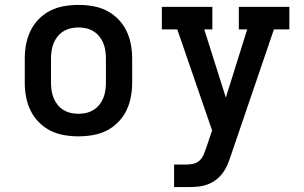

<svg xmlns="http://www.w3.org/2000/svg" viewBox="-20 -548 1240 783"><path d="M300 8Q271 8 241.5 3Q212 -2 186 -15Q160 -28 139 -49Q118 -70 105 -96.5Q92 -123 86.5 -152Q81 -181 81 -210V-310Q81 -339 86.5 -368Q92 -397 105 -423.5Q118 -450 139 -471Q160 -492 186 -505Q212 -518 241.5 -523Q271 -528 300 -528Q329 -528 358.5 -523Q388 -518 414 -505Q440 -492 461 -471Q482 -450 495 -423.5Q508 -397 513.5 -368Q519 -339 519 -310V-210Q519 -181 513.5 -152Q508 -123 495 -96.5Q482 -70 461 -49Q440 -28 414 -15Q388 -2 358.5 3Q329 8 300 8ZM300 -84Q316 -84 331.5 -87.5Q347 -91 361 -99.5Q375 -108 385 -120.5Q395 -133 401 -147.5Q407 -162 409.5 -178Q412 -194 412 -210V-310Q412 -326 409.5 -342Q407 -358 401 -372.5Q395 -387 385 -399.5Q375 -412 361 -420.5Q347 -429 331.5 -432.5Q316 -436 300 -436Q284 -436 268.5 -432.5Q253 -429 239 -420.5Q225 -412 215 -399.5Q205 -387 199 -372.5Q193 -358 190.5 -342Q188 -326 188 -310V-210Q188 -194 190.5 -178Q193 -162 199 -147.5Q205 -133 215 -120.5Q225 -108 239 -99.5Q253 -91 268.5 -87.5Q284 -84 300 -84ZM690 215V123H742Q756 123 770 119.5Q784 116 794.5 106Q805 96 810.5 82.5Q816 69 821 55L845 -16L703 -428H640V-520H846V-428H813L901 -150L988 -428H954V-520H1160V-428H1097L922 85Q916 104 908 123Q900 142 887.5 158.5Q875 175 858.5 187Q842 199 822.5 205.5Q803 212 782.5 213.5Q762 215 742 215Z"/></svg>

Font: Iosevka Etoile Semibold
Style: Regular
Weight: 600
Designer: Belleve Invis
Foundry: Belleve Invis
Version: Version 22.1.2; ttfautohint (v1.8.4)